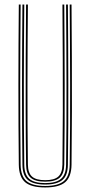

<svg xmlns="http://www.w3.org/2000/svg" viewBox="-20 -820 398 845"><path d="M178.8 5Q117.5 5 90.5 -18.2Q63.5 -41.5 62.8 -95Q61.8 -181.8 61.4 -269.2Q61 -356.8 61 -444.9Q61 -533 61.5 -621.8Q62 -710.5 62.8 -800H70.8Q70 -711.2 69.5 -623.5Q69 -535.8 68.9 -448.2Q68.8 -360.8 69.2 -272.8Q69.8 -184.8 70.8 -95Q71.5 -43.8 97.2 -22.6Q123 -1.5 178.8 -1.5Q234.8 -1.5 260.4 -22.6Q286 -43.8 286.8 -95Q288 -182 288.4 -269.5Q288.8 -357 288.6 -445.1Q288.5 -533.2 288 -622Q287.5 -710.8 286.8 -800H294.8Q295.8 -680.8 296.2 -564.1Q296.8 -447.5 296.5 -331Q296.2 -214.5 294.8 -95Q294 -41.5 267 -18.2Q240 5 178.8 5ZM178.8 -7.8Q127.8 -7.8 103.5 -27.4Q79.2 -47 78.8 -95.2Q77.8 -182.2 77.2 -269.8Q76.8 -357.2 76.9 -445.1Q77 -533 77.5 -621.8Q78 -710.5 78.8 -800H86.8Q86 -711 85.5 -623.2Q85 -535.5 84.9 -448.1Q84.8 -360.8 85.2 -272.8Q85.8 -184.8 86.8 -95.2Q87.2 -51.2 109.1 -32.8Q131 -14.2 178.8 -14.2Q226.5 -14.2 248.4 -32.8Q270.2 -51.2 270.8 -95.2Q272 -182.5 272.4 -270Q272.8 -357.5 272.6 -445.4Q272.5 -533.2 272 -621.9Q271.5 -710.5 270.8 -800H278.8Q279.5 -711 280 -623.2Q280.5 -535.5 280.6 -448.1Q280.8 -360.8 280.4 -272.8Q280 -184.8 278.8 -95.2Q278.2 -47 254 -27.4Q229.8 -7.8 178.8 -7.8ZM178.8 -20.5Q134.2 -20.5 114.8 -38Q95.2 -55.5 94.8 -95.5Q93.2 -212.2 93 -328.8Q92.8 -445.2 93.2 -562.9Q93.8 -680.5 94.8 -800H102.8Q102 -711.2 101.5 -622.9Q101 -534.5 100.9 -446.5Q100.8 -358.5 101.2 -270.8Q101.8 -183 102.8 -95.5Q103.2 -58.8 121 -42.9Q138.8 -27 178.8 -27Q219 -27 236.6 -42.9Q254.2 -58.8 254.8 -95.5Q256.2 -212.5 256.5 -329Q256.8 -445.5 256.2 -563Q255.8 -680.5 254.8 -800H262.8Q263.5 -711.2 264 -622.8Q264.5 -534.2 264.6 -446.2Q264.8 -358.2 264.4 -270.5Q264 -182.8 262.8 -95.5Q262.2 -55.5 242.8 -38Q223.2 -20.5 178.8 -20.5Z"/></svg>

Font: Big Shoulders Inline Text SC Thin
Style: Regular
Weight: 100
Designer: Patric King
Foundry: XO Type Co
Version: Version 2.002